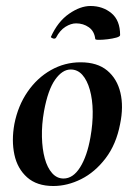

<svg xmlns="http://www.w3.org/2000/svg" viewBox="-20 -607 448 641"><path d="M158 14Q103 14 70.5 -15Q38 -44 28 -91Q18 -138 28 -193Q40 -254 72 -300.5Q104 -347 150 -373Q196 -399 249 -399Q305 -399 338 -371.5Q371 -344 382 -297.5Q393 -251 381 -193Q368 -125 332.5 -78.5Q297 -32 251 -9Q205 14 158 14ZM192 -11Q224 -11 247.5 -48.5Q271 -86 282 -149Q290 -194 289.5 -234.5Q289 -275 280 -307Q271 -339 255 -357Q239 -375 216 -375Q188 -375 164 -341Q140 -307 127 -236Q119 -191 120 -150Q121 -109 129.5 -78Q138 -47 154 -29Q170 -11 192 -11ZM298 -477Q295 -503 276.5 -516Q258 -529 234 -529Q217 -529 198.5 -517.5Q180 -506 167 -481Q163 -476 156 -479Q149 -482 150 -484Q173 -535 210.5 -561Q248 -587 282 -587Q323 -587 352 -563Q381 -539 381 -490Q381 -485 368.5 -481.5Q356 -478 339.5 -476Q323 -474 310.5 -474Q298 -474 298 -477Z"/></svg>

Font: Cormorant Light
Style: Italic
Weight: 300
Italic angle: -10°
Designer: Christian Thalmann (Catharsis Fonts)
Foundry: Catharsis Fonts
Version: Version 4.000